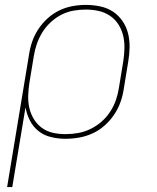

<svg xmlns="http://www.w3.org/2000/svg" viewBox="-20 -558 640 783"><path d="M9 205 98 -333Q102 -361 111 -387.5Q120 -414 136 -438.5Q152 -463 174 -483Q196 -503 222 -515.5Q248 -528 275.5 -533Q303 -538 330 -538Q360 -538 388.5 -532Q417 -526 440 -511Q463 -496 479 -473Q495 -450 502 -422.5Q509 -395 508.5 -365.5Q508 -336 503 -307L485 -197Q481 -169 471.5 -142Q462 -115 445.5 -90.5Q429 -66 406.5 -46Q384 -26 357.5 -14Q331 -2 303 3Q275 8 247 8Q217 8 188 1Q159 -6 137 -23.5Q115 -41 102 -66.5Q89 -92 84 -120L30 205ZM247 -11Q273 -11 298.5 -15.5Q324 -20 348 -31.5Q372 -43 393 -61Q414 -79 429 -102Q444 -125 452.5 -149.5Q461 -174 465 -200L483 -310Q487 -336 487.5 -362.5Q488 -389 482 -413.5Q476 -438 462.5 -459Q449 -480 428 -494Q407 -508 381.5 -513.5Q356 -519 330 -519Q305 -519 279.5 -514.5Q254 -510 230.5 -498Q207 -486 187 -467.5Q167 -449 153 -426.5Q139 -404 130.5 -379.5Q122 -355 118 -330L100 -221Q96 -195 95 -169Q94 -143 99.5 -118.5Q105 -94 118 -72.5Q131 -51 151 -36.5Q171 -22 195.5 -16.5Q220 -11 247 -11Z"/></svg>

Font: Iosevka Curly Thin Extended
Style: Italic
Weight: 100
Width: 7
Italic angle: -9°
Monospace: yes
Designer: Belleve Invis
Foundry: Belleve Invis
Version: Version 11.1.0; ttfautohint (v1.8.3)